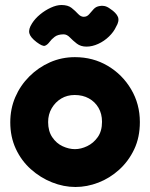

<svg xmlns="http://www.w3.org/2000/svg" viewBox="-20 -729 599 766"><path d="M281 17Q234 17 187.5 -1.5Q141 -20 103 -54Q65 -88 43 -135.5Q21 -183 21 -241Q21 -295 41 -341.5Q61 -388 97 -424Q133 -460 179.5 -480.5Q226 -501 279 -501Q351 -501 409.5 -466.5Q468 -432 503 -373Q538 -314 538 -242Q538 -181 515.5 -133.5Q493 -86 455.5 -52Q418 -18 372.5 -0.5Q327 17 281 17ZM279 -134Q303 -134 328 -146Q353 -158 370 -182Q387 -206 387 -243Q387 -275 373 -299Q359 -323 334.5 -336.5Q310 -350 278 -350Q248 -350 224.5 -336Q201 -322 186.5 -297.5Q172 -273 172 -242Q172 -206 188.5 -181.5Q205 -157 230 -145.5Q255 -134 279 -134ZM225 -709Q251 -709 265.5 -697.5Q280 -686 291 -674Q302 -662 314 -662Q327 -662 335.5 -672Q344 -682 353.5 -692.5Q363 -703 378 -705Q386 -707 396.5 -705Q407 -703 418 -695Q444 -678 450.5 -661.5Q457 -645 443 -622Q434 -602 415 -583.5Q396 -565 372 -554Q348 -543 325 -543Q302 -543 286.5 -555Q271 -567 259 -579.5Q247 -592 234 -592Q211 -592 198 -582Q185 -572 178 -562Q169 -550 159.5 -546.5Q150 -543 126 -561Q101 -580 97 -596.5Q93 -613 108 -636Q120 -655 140 -671.5Q160 -688 183 -698.5Q206 -709 225 -709Z"/></svg>

Font: Fredoka Light SemiBold
Style: Regular
Weight: 600
Version: Version 2.001